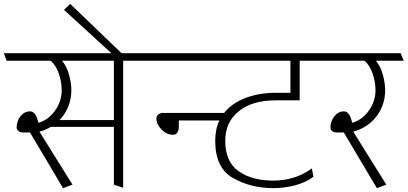

<svg xmlns="http://www.w3.org/2000/svg" viewBox="-31 -955 2108 993"><path d="M558 -641H290Q315 -610 326.5 -567Q338 -524 338 -488Q338 -444 322 -404Q306 -364 277 -334H558ZM124 -270H85Q74 -270 64.5 -277.5Q55 -285 55 -295Q55 -329 75 -354Q95 -379 124 -379Q137 -379 146.5 -369Q156 -359 161 -343L168 -320Q218 -334 253 -382Q288 -430 288 -488Q288 -532 273 -575Q258 -618 231 -641H3L-11 -680H728L744 -641H606V16L558 0V-299H232Q219 -291 204 -284.5Q189 -278 173 -274L344 0L295 18Z M612 -666H560L300 -904L332 -935Z M1134 -227Q1134 -118 1203 -69.5Q1272 -21 1382 -21Q1437 -21 1486.5 -36Q1536 -51 1582 -84L1590 -41Q1552 -12 1497 3Q1442 18 1382 18Q1267 18 1174.5 -34Q1082 -86 1082 -227Q1082 -256 1087.5 -283Q1093 -310 1104 -332H894V-303Q894 -282 886.5 -270Q879 -258 865 -258Q831 -258 804.5 -285Q778 -312 778 -342Q778 -355 788 -363Q798 -371 811 -371H1128Q1169 -422 1239 -448.5Q1309 -475 1394 -475H1471V-641H736L722 -680H1618L1634 -641H1519V-436H1394Q1273 -436 1203.5 -379.5Q1134 -323 1134 -227Z M1747 -270H1708Q1697 -270 1687.5 -276.5Q1678 -283 1678 -295Q1678 -327 1698 -353Q1718 -379 1747 -379Q1760 -379 1769.5 -369Q1779 -359 1784 -343L1791 -320Q1841 -334 1876 -382Q1911 -430 1911 -488Q1911 -532 1896 -575Q1881 -618 1854 -641H1626L1612 -680H2041L2057 -641H1913Q1938 -610 1949.5 -567Q1961 -524 1961 -488Q1961 -414 1917.5 -355Q1874 -296 1796 -274L1967 0L1918 18Z"/></svg>

Font: Palanquin Thin
Style: Regular
Weight: 250
Designer: Pria Ravichandran
Version: Version 1.001